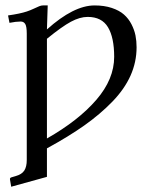

<svg xmlns="http://www.w3.org/2000/svg" viewBox="-20 -462 560 711"><path d="M304.7 -399.4Q275.9 -399.4 242.7 -381.6Q209.5 -363.8 153.8 -318.4V50.8Q270.5 -15.6 336.7 -92.3Q402.8 -168.9 402.8 -251.5Q402.8 -322.8 379.9 -361.1Q356.9 -399.4 304.7 -399.4ZM153.8 -353Q252.9 -441.9 330.1 -441.9Q366.2 -441.9 394 -432.6Q421.9 -423.3 439 -408.2Q456.1 -393.1 466.8 -372.3Q477.5 -351.6 481.7 -330.8Q485.8 -310.1 485.8 -287.1Q485.8 -232.4 463.4 -182.1Q440.9 -131.8 396.2 -85.7Q351.6 -39.6 293 2Q234.4 43.5 153.8 87.4V192.9L21.5 229.5L17.1 203.6Q15.6 196.8 22 194.8L38.6 189.9Q61 183.6 70.1 169.4Q79.1 155.3 79.1 130.4V-337.4Q79.1 -363.8 73.5 -373Q67.9 -382.3 56.6 -382.3Q39.1 -382.3 15.1 -377.4L9.8 -404.8Q54.2 -411.1 79.1 -419.4Q92.3 -423.8 105.2 -429.9Q118.2 -436 125.5 -439Q132.8 -441.9 138.7 -441.9H156.7Z"/></svg>

Font: Libertinage
Style: f
Weight: 400
Designer: OSP
Foundry: OSP
Version: Version 1.0; 2008; OFL relea